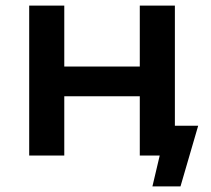

<svg xmlns="http://www.w3.org/2000/svg" viewBox="-20 -554 751 684"><path d="M686 -106 623 110H523L549 0H478V-211H209V0H84V-534H209V-317H478V-534H603V-106Z"/></svg>

Font: CMG Sans SemiBold
Style: Regular
Weight: 600
Designer: Julieta Ulanovsky
Foundry: Julieta Ulanovsky
Version: Version 7.200